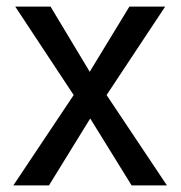

<svg xmlns="http://www.w3.org/2000/svg" viewBox="-20 -564 550 584"><path d="M252.9 -345.7 373.5 -543.9H482.4L304.2 -274.9L487.8 0H380.4L254.4 -203.6L128.9 0H20.5L204.1 -274.9L26.4 -543.9H133.8Z"/></svg>

Font: Roboto2
Style: Regular
Weight: 400
Designer: Google
Foundry: Google
Version: Version 2.000981-w3; 2014; ttfautohint (v1.1) -l 5 -r 24 -G 